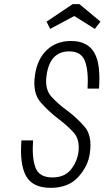

<svg xmlns="http://www.w3.org/2000/svg" viewBox="-20 -893 503 923"><path d="M83 -218Q74 -103 105.5 -46.5Q137 10 224 10Q309 10 356.5 -42.5Q404 -95 412 -157Q424 -241 386.5 -284Q349 -327 305 -360Q260 -392 227 -428.5Q194 -465 204 -532Q212 -588 239 -617Q266 -646 313 -646Q371 -646 388.5 -599Q406 -552 401 -467H456Q460 -524 455 -567Q450 -610 434 -638.5Q418 -667 390 -681.5Q362 -696 321 -696Q251 -696 205 -652.5Q159 -609 148 -531Q136 -446 175 -401.5Q214 -357 260 -322Q302 -291 333.5 -256.5Q365 -222 357 -161Q350 -113 319.5 -76.5Q289 -40 232 -40Q169 -40 151 -86.5Q133 -133 139 -218ZM329 -873 204 -789 221 -754 337 -816 436 -754 463 -789 362 -873Z"/></svg>

Font: Secuela Light
Style: Italic
Weight: 300
Italic angle: -8°
Designer: Fernando Haro
Foundry: deFharo
Version: Version 1.708